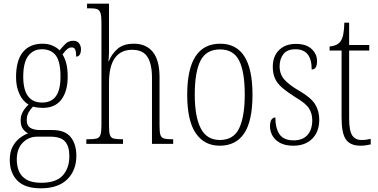

<svg xmlns="http://www.w3.org/2000/svg" viewBox="-20 -780 2052 1041"><path d="M201 241Q115 241 74 199Q33 157 33 87Q33 44 48.5 15Q64 -14 87 -31.5Q110 -49 132 -57Q116 -65 104 -81.5Q92 -98 92 -128Q92 -155 105.5 -177Q119 -199 135 -213Q103 -231 85 -271Q67 -311 67 -361Q67 -452 104 -497.5Q141 -543 211 -543Q241 -543 265 -532.5Q289 -522 303 -507Q316 -523 333.5 -541Q351 -559 377 -559Q398 -559 408.5 -545.5Q419 -532 419 -513Q419 -495 412.5 -484Q406 -473 393 -473Q393 -498 388 -510.5Q383 -523 369 -523Q356 -523 345 -514Q334 -505 319 -485Q331 -466 339 -437.5Q347 -409 347 -363Q347 -286 313 -240.5Q279 -195 211 -195Q200 -195 183.5 -197Q167 -199 159 -202Q146 -189 135.5 -171.5Q125 -154 125 -128Q125 -99 144 -87Q163 -75 196 -75H263Q333 -75 363.5 -36.5Q394 2 394 64Q394 144 344.5 192.5Q295 241 201 241ZM208 -224Q258 -224 283 -258Q308 -292 308 -365Q308 -446 282.5 -479.5Q257 -513 207 -513Q161 -513 133.5 -477.5Q106 -442 106 -364Q106 -224 208 -224ZM203 211Q285 211 320.5 171Q356 131 356 67Q356 13 332.5 -13Q309 -39 253 -39H182Q135 -39 103 -6Q71 27 71 85Q71 120 83 148.5Q95 177 124 194Q153 211 203 211Z M448 0V-25H460Q489 -25 504 -29Q519 -33 524.5 -49Q530 -65 530 -99V-661Q530 -694 524.5 -710Q519 -726 506 -730.5Q493 -735 468 -735H452V-760H571V-500Q571 -487 570 -472.5Q569 -458 568 -448H570Q584 -485 616 -514Q648 -543 706 -543Q772 -543 808.5 -498.5Q845 -454 845 -360V-98Q845 -65 849.5 -49.5Q854 -34 868 -29.5Q882 -25 910 -25H919V0H804V-359Q804 -433 779.5 -471.5Q755 -510 696 -510Q635 -510 603 -465.5Q571 -421 571 -331V-98Q571 -64 576 -48.5Q581 -33 595.5 -29Q610 -25 640 -25H647V0Z M1171 10Q1088 10 1041.5 -57.5Q995 -125 995 -267Q995 -543 1174 -543Q1349 -543 1349 -267Q1349 -124 1304 -57Q1259 10 1171 10ZM1172 -21Q1247 -21 1277 -85Q1307 -149 1307 -267Q1307 -391 1276.5 -451.5Q1246 -512 1173 -512Q1098 -512 1067 -451Q1036 -390 1036 -267Q1036 -147 1068.5 -84Q1101 -21 1172 -21Z M1571 10Q1526 10 1498 -5.5Q1470 -21 1457 -45Q1444 -69 1444 -94Q1444 -120 1452 -131.5Q1460 -143 1473 -143Q1473 -85 1495.5 -52Q1518 -19 1572 -19Q1621 -19 1647 -48Q1673 -77 1673 -129Q1673 -164 1655.5 -192Q1638 -220 1583 -252Q1537 -281 1509.5 -305Q1482 -329 1470.5 -355.5Q1459 -382 1459 -418Q1459 -475 1493 -508.5Q1527 -542 1584 -542Q1640 -542 1669.5 -514.5Q1699 -487 1699 -449Q1699 -403 1670 -403Q1670 -513 1582 -513Q1537 -513 1516.5 -486.5Q1496 -460 1496 -421Q1496 -378 1521.5 -349Q1547 -320 1600 -289Q1665 -252 1688 -215.5Q1711 -179 1711 -131Q1711 -66 1673 -28Q1635 10 1571 10Z M1935 10Q1880 10 1856 -23Q1832 -56 1832 -142V-506H1767V-528Q1806 -531 1824 -553Q1836 -568 1841 -593Q1846 -618 1847 -657H1873V-536H1982V-506H1873V-139Q1873 -71 1889.5 -46Q1906 -21 1940 -21Q1954 -21 1965 -22.5Q1976 -24 1990 -27V3Q1977 6 1962.5 8Q1948 10 1935 10Z"/></svg>

Font: Noto Serif Tamil Condensed ExtraLight
Style: Regular
Weight: 200
Width: 3
Designer: Indian Type Foundry, Tom Grace, and the Monotype Design Team
Foundry: Monotype Imaging Inc.
Version: Version 2.004; ttfautohint (v1.8.4.7-5d5b)